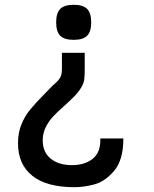

<svg xmlns="http://www.w3.org/2000/svg" viewBox="-20 -726 640 800"><path d="M318.5 -361.5Q307.5 -343 292 -327Q276.5 -311 249 -286Q219.5 -260 201.2 -240.5Q183 -221 170.5 -196Q158 -171 158 -141Q158 -92 191.2 -65Q224.5 -38 280 -38Q334 -38 367 -65Q400 -92 398 -149H494Q494 -59.5 455.8 -14.5Q417.5 30.5 373.5 42.2Q329.5 54 290.5 54Q174 54 114.5 6.2Q55 -41.5 55 -129Q55 -172.5 69 -207Q83 -241.5 104.5 -268Q126 -294.5 164 -333Q186 -355 197 -367Q214 -382 222 -390.5Q230 -399 234 -410Q238 -421 238 -438V-506H333V-438Q333 -407.5 330.8 -393Q328.5 -378.5 318.5 -361.5ZM360 -633Q360 -594 343 -577Q326 -560 287 -560Q248 -560 231 -577Q214 -594 214 -633Q214 -672 231 -689Q248 -706 287 -706Q326 -706 343 -689Q360 -672 360 -633Z"/></svg>

Font: JuliaMono Latin
Style: Regular
Weight: 400
Monospace: yes
Designer: cormullion
Foundry: corm
Version: Version 0.049; ttfautohint (v1.8.4)